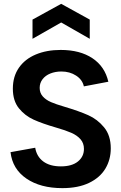

<svg xmlns="http://www.w3.org/2000/svg" viewBox="-20 -965 627 992"><path d="M34.4 -178.8 161.9 -201.7Q169.4 -156.3 203.5 -130.8Q237.7 -105.4 294.5 -105.4Q351.4 -105.4 382.6 -130.6Q413.7 -155.7 413.7 -195.6Q413.7 -225 396.3 -245.2Q378.8 -265.4 348.9 -278.6Q319 -291.8 270 -305.8Q199 -326.3 153.8 -346.8Q108.5 -367.3 77.4 -405.8Q46.4 -444.4 46.4 -506.9Q46.4 -570 77.7 -615Q109 -660 165 -683.5Q221 -707 293.6 -707Q393.2 -707 457.5 -664.2Q521.8 -621.4 539.8 -542.7L413.3 -518.7Q405.8 -553.2 373.1 -574.4Q340.5 -595.6 297.1 -595.6Q266.2 -595.6 240.5 -585.4Q214.9 -575.2 199.9 -555.7Q185 -536.3 185 -510.9Q185 -485 200.9 -467Q216.9 -449 243.3 -437.5Q269.8 -426.1 312.7 -413.6Q388.2 -391.1 436 -369.8Q483.7 -348.6 518 -306.8Q552.3 -265.1 552.3 -198.5Q552.3 -140 524.3 -93.5Q496.2 -47 440 -20Q383.7 7 302.1 7Q188.9 7 116.6 -42.3Q44.3 -91.6 34.4 -178.8ZM148 -863.8 296.1 -945.2 443.7 -863.8V-764.5L296.1 -848.9L148 -764.5Z"/></svg>

Font: AF Albert Sans Medium
Style: Regular
Weight: 500
Designer: Andreas Rasmussen
Foundry: a.Foundry
Version: Version 1.300;Glyphs 3.2 (3231)